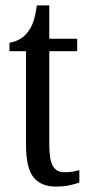

<svg xmlns="http://www.w3.org/2000/svg" viewBox="-20 -679 331 709"><path d="M187 10Q131 10 103.5 -24.5Q76 -59 76 -145V-490H15V-521Q59 -529 82 -560Q94 -575 102 -596Q110 -617 116 -659H162V-536H265V-490H162V-144Q162 -90 175 -66.5Q188 -43 217 -43Q234 -43 247 -45Q260 -47 273 -51V-5Q260 0 238 5Q216 10 187 10Z"/></svg>

Font: Noto Serif ExtraCondensed
Style: Regular
Weight: 400
Width: 2
Designer: Monotype Design Team
Foundry: Monotype Imaging Inc.
Version: Version 2.015